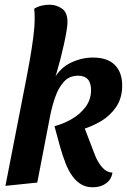

<svg xmlns="http://www.w3.org/2000/svg" viewBox="-20 -774 538 814"><path d="M3 14 91 -437 207 -436Q234 -486 280 -508Q326 -530 374 -530Q436 -530 467 -498.5Q498 -467 498 -411Q498 -359 473 -321.5Q448 -284 408.5 -260.5Q369 -237 324 -224L211 -239Q249 -249 284.5 -269.5Q320 -290 343 -321Q366 -352 366 -392Q366 -453 311 -453Q274 -453 251 -427.5Q228 -402 214.5 -363.5Q201 -325 193 -285L138 0ZM373 20Q346 20 325 8Q304 -4 287.5 -26.5Q271 -49 258.5 -80.5Q246 -112 234.5 -152.5Q223 -193 211 -239L334 -243L384 -113Q394 -88 412 -66Q430 -44 457 -42Q452 -13 429.5 3.5Q407 20 373 20ZM206 -421 90 -431Q98 -472 106.5 -520.5Q115 -569 121 -615Q127 -661 127 -697Q127 -708 126.5 -718Q126 -728 125 -737Q139 -746 156 -750Q173 -754 190 -754Q220 -754 243.5 -737Q267 -720 266 -678Q266 -666 262 -642Q258 -618 251.5 -588Q245 -558 237 -527Q229 -496 221 -468.5Q213 -441 206 -421Z"/></svg>

Font: Sansita Swashed Light Medium
Style: Regular
Weight: 500
Version: Version 1.003